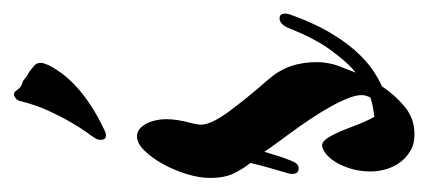

<svg xmlns="http://www.w3.org/2000/svg" viewBox="-198 -417 616 276"><g transform="rotate(-90 110.0 -279.0)"><path d="M143.6 -75.7 150.4 -81.5Q160.6 -90.8 176.5 -112.3Q192.4 -133.8 208 -172.9Q213.4 -185.1 221.7 -185.1Q228.5 -185.1 228.5 -177.2Q228.5 -174.3 227.1 -169.9Q215.8 -138.2 202.9 -115.7Q189.9 -93.3 176.3 -77.6Q162.6 -62 149.2 -52.5Q135.7 -43 124 -38.1Q111.3 -19 94.5 -5.1Q77.6 8.8 55.2 8.8Q40.5 8.8 30.3 2.4Q20 -3.9 13.7 -13.2Q7.3 -22.5 4.4 -33.4Q1.5 -44.4 1.5 -53.2Q1.5 -69.8 5.6 -83Q9.8 -96.2 15.6 -105.5Q21.5 -114.7 28.1 -119.4Q34.7 -124 39.1 -124Q44.9 -124 50.8 -114.3Q56.6 -104.5 63.5 -86.9Q73.2 -60.5 80.1 -48.8Q87.4 -49.8 94.2 -51Q101.1 -52.2 107.9 -54.7Q111.3 -61.5 111.3 -66.9Q111.3 -75.7 106.4 -87.6Q101.6 -99.6 94 -113Q86.4 -126.5 77.1 -140.4Q67.9 -154.3 58.8 -166.7Q49.8 -179.2 42 -189.7Q34.2 -200.2 29.8 -207Q26.4 -195.8 23.9 -187.7Q21.5 -179.7 19 -173.8Q15.6 -164.1 12.9 -160.9Q10.3 -157.7 5.9 -157.7Q-2 -157.7 -2 -167Q-2 -170.4 -1 -173.3Q2.9 -186 5.6 -196Q8.3 -206.1 10.3 -212.9Q12.2 -221.2 13.7 -227.1Q5.4 -237.3 -1.2 -250.7Q-7.8 -264.2 -7.8 -285.2Q-7.8 -300.3 -2.2 -318.6Q3.4 -336.9 12.2 -352.8Q21 -368.7 31.5 -379.4Q42 -390.1 51.8 -390.1Q57.6 -390.1 62.3 -386.5Q66.9 -382.8 70.1 -377Q73.2 -371.1 75 -363.5Q76.7 -356 76.7 -348.6Q76.7 -332 70.8 -311Q70.3 -309.1 69.6 -305.4Q68.8 -301.8 68.8 -297.9Q68.8 -283.7 87.4 -258.3Q106 -232.9 133.8 -201.2Q147 -186 152.8 -169.2Q158.7 -152.3 158.7 -130.4Q158.7 -123.5 157.2 -115.5Q155.8 -107.4 153.8 -102.1ZM153.3 -538.1Q157.7 -534.2 157.7 -528.8Q157.7 -525.9 156.5 -522.7Q155.3 -519.5 154.3 -517.1Q149.9 -508.3 142.6 -498.3Q135.3 -488.3 124 -477.8Q112.8 -467.3 96.9 -456.8Q81.1 -446.3 59.1 -436Q56.2 -434.6 53.7 -434.6Q46.9 -434.6 46.9 -442.4Q46.9 -446.3 49.3 -450.2Q51.3 -453.6 57.9 -462.6Q64.5 -471.7 72.5 -485.6Q80.6 -499.5 88.9 -517.6Q97.2 -535.6 102.5 -557.1Q103.5 -562 106.7 -564.5Q109.9 -566.9 112.3 -566.9Q115.7 -566.9 118.2 -563Q122.6 -556.6 127.2 -555.4Q131.8 -554.2 133.8 -552.2Q138.2 -548.3 142.1 -546.4Q146 -544.4 153.3 -538.1Z"/></g></svg>

Font: Engagement
Style: Regular
Weight: 400
Designer: Astigmatic (AOETI)
Foundry: Astigmatic (AOETI)
Version: Version 1.000